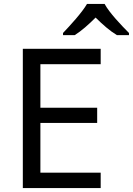

<svg xmlns="http://www.w3.org/2000/svg" viewBox="-20 -964 681 984"><path d="M303 -784H363C398 -806 434 -838 470 -874C506 -838 544 -805 579 -784H641V-795C603 -833 540 -899 516 -944H426C400 -899 340 -834 303 -795ZM97 0H496V-79H187V-334H478V-412H187V-635H496V-714H97Z"/></svg>

Font: Noto Sans Math
Style: Regular
Weight: 400
Designer: Monotype Design Team, Delve Withrington, Jeff Kellem
Foundry: Monotype Imaging Inc., Delve Fonts LLC
Version: Version 3.000